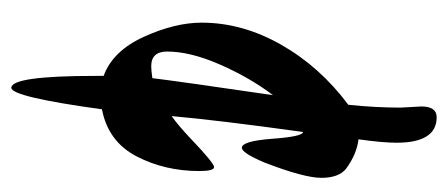

<svg xmlns="http://www.w3.org/2000/svg" viewBox="-246 -565 791 339"><g transform="rotate(90 149.5 -395.5)"><path d="M168 -744Q168 -771 187 -771Q232 -771 232 -700Q232 -676 226 -633Q252 -630 278 -611Q294 -598 294 -567.5Q294 -537 267 -467Q250 -427 241 -427Q229 -427 225 -481Q221 -535 213 -535Q192 -383 185 -303Q203 -316 224 -336Q268 -378 275 -378Q282 -378 282 -352Q282 -291 256 -241Q230 -191 173 -180Q151 -20 135 -20Q114 -20 114 -169Q114 -179 114 -183Q70 -199 45 -254Q20 -309 20 -356Q20 -428 59 -496.5Q98 -565 165 -615Q170 -663 170 -707ZM118 -269Q123 -311 148 -482Q117 -441 94 -388.5Q71 -336 71 -295Q71 -267 97 -267Q104 -267 118 -269Z"/></g></svg>

Font: Zhi Mang Xing
Style: Regular
Weight: 400
Designer: ZhongQi
Foundry: ZhongQi
Version: Version 2.001